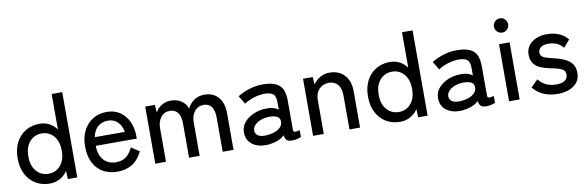

<svg xmlns="http://www.w3.org/2000/svg" viewBox="-50 -1148 4862 1590"><g transform="rotate(-10 2381.0 -353.0)"><path d="M269 11Q203 11 151.5 -19.5Q100 -50 70.5 -106.5Q41 -163 41 -240Q41 -318 70.5 -374.5Q100 -431 151.5 -461.5Q203 -492 269 -492Q313 -492 349.5 -473Q386 -454 411 -419V-717H500V0H421L418 -69Q393 -32 354.5 -10.5Q316 11 269 11ZM272 -71Q333 -71 372.5 -116Q412 -161 412 -240Q412 -320 372.5 -365Q333 -410 272 -410Q211 -410 171 -365Q131 -320 131 -240Q131 -161 171 -116Q211 -71 272 -71Z M838 11Q770 11 718 -18Q666 -47 637 -103.5Q608 -160 608 -240Q608 -317 637 -373.5Q666 -430 716.5 -461Q767 -492 833 -492Q899 -492 945.5 -459.5Q992 -427 1016.5 -373Q1041 -319 1041 -255V-231H696Q698 -151 736.5 -109.5Q775 -68 839 -68Q890 -68 923.5 -93Q957 -118 980 -168L1048 -123Q1014 -53 961.5 -21Q909 11 838 11ZM701 -303H953Q945 -355 913 -387Q881 -419 832 -419Q780 -419 746 -389.5Q712 -360 701 -303Z M1156 0V-480H1237L1242 -414Q1258 -448 1292.5 -470Q1327 -492 1372 -492Q1424 -492 1460 -468Q1496 -444 1512 -400Q1530 -440 1566.5 -466Q1603 -492 1655 -492Q1728 -492 1771 -444Q1814 -396 1814 -304V0H1723V-286Q1723 -349 1699.5 -379.5Q1676 -410 1635 -410Q1586 -410 1557.5 -374Q1529 -338 1529 -282V0H1440V-286Q1440 -349 1416 -379.5Q1392 -410 1351 -410Q1302 -410 1274 -373.5Q1246 -337 1246 -283V0Z M2092 8Q2019 10 1971.5 -25.5Q1924 -61 1924 -128Q1924 -177 1955.5 -213Q1987 -249 2036.5 -269.5Q2086 -290 2139 -290Q2170 -292 2196 -284.5Q2222 -277 2241 -263V-323Q2241 -379 2217.5 -396Q2194 -413 2145 -413Q2103 -413 2055.5 -398Q2008 -383 1975 -360L1933 -430Q1974 -456 2030.5 -474Q2087 -492 2145 -492Q2237 -492 2282 -455.5Q2327 -419 2327 -323V-82Q2327 -63 2337 -60Q2347 -57 2382 -65V-7Q2369 -2 2349 3Q2329 8 2308 8Q2276 8 2262 -4Q2248 -16 2243 -47Q2216 -20 2175 -7Q2134 6 2092 8ZM2093 -71Q2135 -72 2169.5 -83.5Q2204 -95 2224 -116.5Q2244 -138 2242 -168Q2240 -196 2213.5 -208Q2187 -220 2146 -218Q2109 -217 2078 -204.5Q2047 -192 2028.5 -172Q2010 -152 2010 -127Q2011 -99 2033 -84.5Q2055 -70 2093 -71Z M2483 0V-480H2564L2569 -418Q2590 -448 2625.5 -470Q2661 -492 2707 -492Q2783 -492 2830.5 -443.5Q2878 -395 2878 -303V0H2789V-284Q2789 -347 2761 -378.5Q2733 -410 2688 -410Q2637 -410 2605 -376.5Q2573 -343 2573 -287V0Z M3215 11Q3149 11 3097.5 -19.5Q3046 -50 3016.5 -106.5Q2987 -163 2987 -240Q2987 -318 3016.5 -374.5Q3046 -431 3097.5 -461.5Q3149 -492 3215 -492Q3259 -492 3295.5 -473Q3332 -454 3357 -419V-717H3446V0H3367L3364 -69Q3339 -32 3300.5 -10.5Q3262 11 3215 11ZM3218 -71Q3279 -71 3318.5 -116Q3358 -161 3358 -240Q3358 -320 3318.5 -365Q3279 -410 3218 -410Q3157 -410 3117 -365Q3077 -320 3077 -240Q3077 -161 3117 -116Q3157 -71 3218 -71Z M3724 8Q3651 10 3603.5 -25.5Q3556 -61 3556 -128Q3556 -177 3587.5 -213Q3619 -249 3668.5 -269.5Q3718 -290 3771 -290Q3802 -292 3828 -284.5Q3854 -277 3873 -263V-323Q3873 -379 3849.5 -396Q3826 -413 3777 -413Q3735 -413 3687.5 -398Q3640 -383 3607 -360L3565 -430Q3606 -456 3662.5 -474Q3719 -492 3777 -492Q3869 -492 3914 -455.5Q3959 -419 3959 -323V-82Q3959 -63 3969 -60Q3979 -57 4014 -65V-7Q4001 -2 3981 3Q3961 8 3940 8Q3908 8 3894 -4Q3880 -16 3875 -47Q3848 -20 3807 -7Q3766 6 3724 8ZM3725 -71Q3767 -72 3801.5 -83.5Q3836 -95 3856 -116.5Q3876 -138 3874 -168Q3872 -196 3845.5 -208Q3819 -220 3778 -218Q3741 -217 3710 -204.5Q3679 -192 3660.5 -172Q3642 -152 3642 -127Q3643 -99 3665 -84.5Q3687 -70 3725 -71Z M4131 0V-480H4220V0ZM4175 -570Q4150 -570 4132.5 -587.5Q4115 -605 4115 -630Q4115 -655 4132.5 -672.5Q4150 -690 4175 -690Q4199 -690 4216.5 -672.5Q4234 -655 4234 -630Q4234 -605 4216.5 -587.5Q4199 -570 4175 -570Z M4538 10Q4477 10 4424 -12Q4371 -34 4334 -80L4393 -138Q4447 -69 4542 -69Q4586 -69 4612 -85Q4638 -101 4638 -138Q4638 -168 4611 -182.5Q4584 -197 4515 -210Q4470 -219 4434.5 -234Q4399 -249 4378 -277.5Q4357 -306 4357 -352Q4357 -396 4381 -427.5Q4405 -459 4444.5 -476Q4484 -493 4532 -493Q4649 -493 4710 -418L4657 -357Q4635 -386 4603 -399.5Q4571 -413 4533 -413Q4490 -413 4469 -395.5Q4448 -378 4448 -354Q4448 -326 4472 -313Q4496 -300 4559 -286Q4609 -275 4647.5 -257Q4686 -239 4707.5 -210Q4729 -181 4729 -135Q4729 -66 4676.5 -28Q4624 10 4538 10Z"/></g></svg>

Font: Zen Kaku Gothic New Medium
Style: Regular
Weight: 500
Designer: Yoshimichi Ohira
Foundry: Positype
Version: Version 1.002